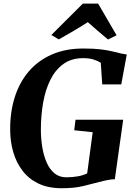

<svg xmlns="http://www.w3.org/2000/svg" viewBox="-20 -1016 732 1045"><path d="M317 8.5Q242 8.5 188.8 -17.2Q135.5 -43 102 -87.5Q68.5 -132 52.2 -188Q36 -244 35.5 -304.5Q34 -402.5 59.5 -484.5Q85 -566.5 136 -626.5Q187 -686.5 261.8 -719.2Q336.5 -752 433.5 -752Q491 -752 528.8 -747.2Q566.5 -742.5 592.2 -736.2Q618 -730 638.5 -725Q646.5 -723.5 654.2 -722Q662 -720.5 670 -719.5L640 -556.5H536.5L528.5 -674.5Q512.5 -684.5 489.2 -692Q466 -699.5 432.5 -699.5Q369.5 -699.5 325.5 -668Q281.5 -636.5 254.2 -581.8Q227 -527 214.8 -457.2Q202.5 -387.5 202.5 -310.5Q202.5 -261 210.2 -214.5Q218 -168 234.2 -131Q250.5 -94 276.8 -72.5Q303 -51 341 -51Q373.5 -51 403.2 -56.2Q433 -61.5 454.5 -72.5L484.5 -296.5L384 -307L391 -364.5H650.5L605 -40.5Q589 -40.5 565.5 -36Q542 -31.5 520.5 -25.5Q479 -14.5 431.2 -3Q383.5 8.5 317 8.5ZM259.5 -825.5 431 -996.5H514L614.5 -824L568 -801Q540 -824 512.2 -848Q484.5 -872 458 -895.5Q420 -871 380 -847.5Q340 -824 300 -801.5Z"/></svg>

Font: Merriweather 48pt ExtraBold
Style: Italic
Weight: 800
Italic angle: -7.8°
Version: Version 2.101